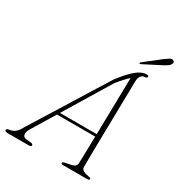

<svg xmlns="http://www.w3.org/2000/svg" viewBox="-222 -993 1052 1127"><g transform="rotate(30 304.0 -429.5)"><path d="M97.5 -83Q83 -57.5 86.5 -41.8Q90 -26 107 -24L142 -20.5Q156.5 -19 156.5 -9.5Q156.5 0 139.5 0H-2Q-23.5 0 -23.5 -11Q-23.5 -20 -2 -23Q15.5 -24.5 32 -37.2Q48.5 -50 64 -79.5L376 -581.5Q425.5 -647 462.2 -677Q499 -707 530 -707Q545 -707 545 -698.5Q545 -689 529 -688Q494.5 -685.5 493 -637Q493 -615 492 -570Q491 -525 490 -466.5Q489 -408 487.8 -345Q486.5 -282 485.5 -223.5Q484.5 -165 484 -119.8Q483.5 -74.5 483.5 -52.5Q483.5 -37 497.2 -29.2Q511 -21.5 537 -17Q550.5 -16.5 550.5 -8.5Q550.5 0 535 0H370.5Q359 0 359 -8Q359 -14.5 369.5 -16.5L416 -26.5Q445.5 -32 447 -56Q448 -79 449 -128.2Q450 -177.5 451.5 -239.5H192.5ZM392.5 -568.5 203 -256.5H452Q453 -310 454.2 -366.5Q455.5 -423 456.5 -476Q457.5 -529 458.2 -572Q459 -615 459.5 -641Q448.5 -631.5 431 -613Q413.5 -594.5 392.5 -568.5ZM567 -830.5Q586 -845 598.8 -853Q611.5 -861 622.5 -857.5Q630.5 -854.5 632.2 -847.2Q634 -840 628.5 -832.5Q623.5 -823 612.2 -816Q601 -809 586.5 -801L471.5 -742Q464.5 -738 461.5 -742.5Q459 -746 467.5 -752.5Z"/></g></svg>

Font: Fraunces 9pt S000 Thin
Style: Italic
Weight: 100
Italic angle: -16°
Version: Version 1.000; ttfautohint (v1.8.3)